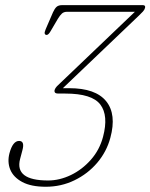

<svg xmlns="http://www.w3.org/2000/svg" viewBox="-20 -720 587 750"><path d="M411 -181.5Q396.5 -127.5 359.8 -84.2Q323 -41 271 -15.8Q219 9.5 159 9.5Q101.5 9.5 67 -9Q32.5 -27.5 20.2 -57.2Q8 -87 17 -121.5Q30 -169.5 54.5 -169.5Q77.5 -169.5 67.5 -133L58.5 -99Q36.5 -15 168 -15Q212.5 -15 256.8 -36.2Q301 -57.5 335 -96Q369 -134.5 382.5 -185.5Q404.5 -268.5 372 -311.5Q339.5 -354.5 235.5 -354.5H207Q190 -354.5 193.5 -369Q196 -376.5 202.5 -383.2Q209 -390 218.5 -398.5L507 -674H242.5Q229.5 -674 222 -667.2Q214.5 -660.5 206 -646.5L177.5 -598Q169 -583 161.5 -583.5Q156.5 -584 154.8 -588.5Q153 -593 158.5 -606L187 -672Q193.5 -686.5 201 -693.2Q208.5 -700 223.5 -700H537.5Q549.5 -700 546.5 -689Q544.5 -681.5 538.2 -674.8Q532 -668 522.5 -659L225.5 -375.5Q232.5 -375.5 241 -375.5Q249.5 -375.5 250.5 -375.5Q353.5 -375.5 394.8 -324.5Q436 -273.5 411 -181.5Z"/></svg>

Font: Fraunces 144pt S100 Thin
Style: Italic
Weight: 100
Italic angle: -16°
Version: Version 1.000; ttfautohint (v1.8.3)